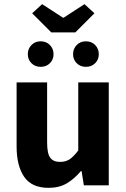

<svg xmlns="http://www.w3.org/2000/svg" viewBox="-20 -893 608 925"><path d="M214 12Q133 12 96.5 -41Q60 -94 60 -188V-496H207V-207Q207 -153 222 -133Q237 -113 269 -113Q297 -113 316 -126Q335 -139 357 -168V-496H504V0H384L373 -69H370Q338 -31 301.5 -9.5Q265 12 214 12ZM183 -873 283 -808H287L387 -873L435 -829L343 -737H227L135 -829ZM176 -571Q149 -571 131.5 -588.5Q114 -606 114 -632Q114 -658 131.5 -676Q149 -694 176 -694Q203 -694 220.5 -676Q238 -658 238 -632Q238 -606 220.5 -588.5Q203 -571 176 -571ZM394 -571Q367 -571 349.5 -588.5Q332 -606 332 -632Q332 -658 349.5 -676Q367 -694 394 -694Q421 -694 438.5 -676Q456 -658 456 -632Q456 -606 438.5 -588.5Q421 -571 394 -571Z"/></svg>

Font: Font
Style: ¶
Weight: 700
Designer: Paul D. Hunt
Foundry: Adobe Systems Incorporated
Version: Version 3.000